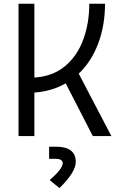

<svg xmlns="http://www.w3.org/2000/svg" viewBox="-20 -713 626 1006"><path d="M77.1 0V-693.4H160.2V-306.6Q256.8 -313 320.6 -366.2Q384.3 -419.4 416 -504.9Q447.8 -590.3 447.8 -693.4H530.3Q530.3 -581.1 494.9 -486.1Q459.5 -391.1 392.6 -327.1L563.5 0H466.3L324.2 -276.4Q289.1 -255.9 247.8 -243.7Q206.5 -231.4 160.2 -228V0ZM291.5 272.5 240.2 230.5Q308.6 171.4 308.6 142.6Q308.6 119.1 270.5 119.1H237.3V55.7H273.9Q377 55.7 377 135.7Q377 188.5 291.5 272.5Z"/></svg>

Font: Cascadia Mono SemiLight
Style: Regular
Weight: 350
Monospace: yes
Designer: Aaron Bell
Foundry: Saja Typeworks
Version: Version 2404.023; ttfautohint (v1.8.4)